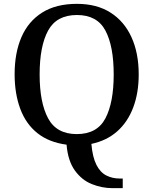

<svg xmlns="http://www.w3.org/2000/svg" viewBox="-20 -745 797 998"><path d="M565 233Q510 233 457.5 212Q405 191 369 141Q333 91 326 7Q235 -5 175 -52.5Q115 -100 85.5 -179Q56 -258 56 -359Q56 -470 91.5 -552Q127 -634 199 -679.5Q271 -725 380 -725Q483 -725 554.5 -679.5Q626 -634 663.5 -551.5Q701 -469 701 -358Q701 -262 672.5 -186.5Q644 -111 589.5 -62.5Q535 -14 455 3Q461 72 481 111.5Q501 151 532.5 167Q564 183 602 183H618V233ZM379 -48Q485 -48 528 -130Q571 -212 571 -358Q571 -505 528 -586Q485 -667 380 -667Q274 -667 230 -586Q186 -505 186 -358Q186 -212 230 -130Q274 -48 379 -48Z"/></svg>

Font: Noto Nastaliq Urdu Medium
Style: Regular
Weight: 500
Designer: Monotype Design Team (Patrick Giasson: type design, Kamal Mansour: OpenType code, Glenda Bellarosa). Updated by Simon Co
Foundry: Monotype Imaging Inc., Simon Cozens
Version: Version 3.007